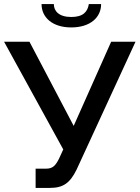

<svg xmlns="http://www.w3.org/2000/svg" viewBox="-22 -914 682 938"><path d="M326 -780C419 -780 472 -829 472 -894H412C406 -857 385 -831 326 -831C266 -831 241 -860 241 -894H181C181 -829 234 -780 326 -780ZM152 4H222C287 4 320 -20 352 -85L640 -710H521L338 -299L122 -710H-2L287 -184L266 -138C249 -105 236 -90 203 -90H152Z"/></svg>

Font: FIGSv2-sans-serif SemiBold
Style: Regular
Weight: 600
Designer: Matt McInerney, Pablo Impallari, Rodrigo Fuenzalida,Mirko Velimirovic
Foundry: Matt McInerney, Pablo Impallari, Rodrigo Fuenzalida
Version: Version 4.021;hotconv 1.0.109;makeotfexe 2.5.65596